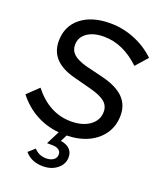

<svg xmlns="http://www.w3.org/2000/svg" viewBox="-173 -812 954 1146"><g transform="rotate(20 304.5 -239.0)"><path d="M239 231Q165 231 124 182L164 146Q195 180 241 180Q270 180 287.5 167Q305 154 305 133Q305 114 290 103.5Q275 93 249 93H216L259 8Q180 1 112.5 -36Q45 -73 -5 -137L66 -205Q166 -78 305 -78Q379 -78 424.5 -111.5Q470 -145 470 -199Q470 -237 441 -261Q412 -285 346 -302L236 -331Q73 -373 73 -504Q73 -599 142 -654Q211 -709 328 -709Q407 -709 481.5 -679Q556 -649 614 -594L548 -519Q441 -621 319 -621Q252 -621 212 -592.5Q172 -564 172 -516Q172 -480 198 -457Q224 -434 282 -418L389 -392Q483 -369 527.5 -325Q572 -281 572 -213Q572 -148 539.5 -98.5Q507 -49 448.5 -20.5Q390 8 310 10L289 52Q325 57 345.5 76.5Q366 96 366 128Q366 172 329.5 201.5Q293 231 239 231Z"/></g></svg>

Font: Red Hat Display Medium
Style: Italic
Weight: 500
Italic angle: -12°
Designer: Pentagram, MCKL
Foundry: Pentagram, MCKL
Version: Version 1.023; ttfautohint (v1.8.3)